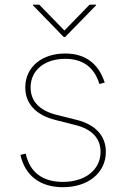

<svg xmlns="http://www.w3.org/2000/svg" viewBox="-20 -780 533 812"><path d="M246.1 11.7C352.5 11.7 427.7 -48.8 427.7 -137.7C427.7 -205.1 384.3 -252.9 304.7 -272.9L218.8 -294.4C145 -313 109.4 -353.5 109.4 -410.2C109.4 -482.9 168.5 -531.2 255.9 -531.2C330.6 -531.2 378.4 -495.6 400.4 -424.8L422.9 -430.7C396.5 -512.2 339.8 -553.7 255.9 -553.7C156.2 -553.7 86.9 -496.1 86.9 -410.2C86.9 -342.3 130.9 -293.5 214.8 -272.5L299.8 -251C369.6 -233.4 405.3 -194.3 405.3 -137.7C405.3 -62 340.3 -10.7 246.1 -10.7C159.2 -10.7 105 -52.7 88.9 -130.4L66.4 -125C85.4 -38.1 148.9 11.7 246.1 11.7ZM146 -760.3H119.6V-757.3L249.5 -623.5H255.4L386.2 -757.3V-760.3H358.9L252.4 -650.9Z"/></svg>

Font: Raveo Thin
Style: Regular
Weight: 100
Designer: Jakub Foglar, Rasmus Andersson (Inter)
Foundry: Jakubfoglar.com
Version: Version 1.100;Glyphs 3.2.3 (3260)